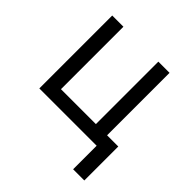

<svg xmlns="http://www.w3.org/2000/svg" viewBox="-191 -692 1016 1016"><g transform="rotate(45 317.5 -184.0)"><path d="M505.7 -545.5V-78.1H589.5V176.1H505.7V0H76.7V-545.5H160.5V-78.1H421.9V-545.5Z"/></g></svg>

Font: DeltaSans
Style: Regular
Weight: 400
Designer: Rasmus Andersson
Foundry: rsms
Version: Version 3.012